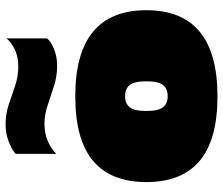

<svg xmlns="http://www.w3.org/2000/svg" viewBox="-74 -692 776 667"><g transform="rotate(-90 313.5 -358.0)"><path d="M419 -547Q383 -547 348.5 -558Q314 -569 281.5 -580Q249 -591 218 -591Q184 -591 157.5 -579.5Q131 -568 113 -550V-691Q128 -705 156 -715.5Q184 -726 215 -726Q252 -726 284.5 -715Q317 -704 349.5 -693Q382 -682 416 -682Q451 -682 476.5 -694.5Q502 -707 514 -723V-582Q504 -569 477.5 -558Q451 -547 419 -547ZM313 10Q162 10 88.5 -52Q15 -114 15 -237Q15 -360 88.5 -422Q162 -484 313 -484Q612 -484 612 -237Q612 10 313 10ZM313 -163Q339 -163 352 -179Q365 -195 365 -237Q365 -279 352 -295Q339 -311 313 -311Q288 -311 275 -295Q262 -279 262 -237Q262 -195 275 -179Q288 -163 313 -163Z"/></g></svg>

Font: Kanit Black
Style: Regular
Weight: 900
Designer: Katatrad Team
Foundry: CadsonDemak
Version: Version 2.000; ttfautohint (v1.8.3)